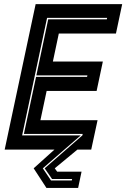

<svg xmlns="http://www.w3.org/2000/svg" viewBox="-20 -720 608 924"><path d="M203.5 184.5 142 90 242 0H2.5L151.5 -700H568L538 -558.5H263L234.5 -424H475L445 -282.5H204.5L174.5 -141.5H449.5L419 0H352.5L243.5 90L255 106H372.5L356 184.5ZM225.5 148.5H325.5L327 141.5H230.5L195 90L376.5 -68.5L378 -75.5H95L153.5 -350H399L400.5 -357H155L212 -627H494L495.5 -634H206.5L86.5 -68.5H368.5L186 90Z"/></svg>

Font: Tourney Thin ExtraBold
Style: Italic
Weight: 800
Italic angle: -12°
Version: Version 1.015